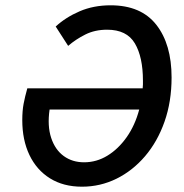

<svg xmlns="http://www.w3.org/2000/svg" viewBox="-20 -692 692 724"><path d="M289 12Q219 12 168.5 -19.5Q118 -51 91 -107.5Q64 -164 64 -239Q64 -274 69 -300.5Q74 -327 83 -359H518Q519 -366 519 -373.5Q519 -381 519 -388Q519 -477 488.5 -528.5Q458 -580 384 -580Q338 -580 302 -562Q266 -544 237 -519L190 -592Q228 -627 280.5 -649.5Q333 -672 397 -672Q512 -672 569.5 -598.5Q627 -525 627 -400Q627 -309 600.5 -233.5Q574 -158 527 -103Q480 -48 419 -18Q358 12 289 12ZM297 -80Q344 -80 385 -105Q426 -130 457.5 -174.5Q489 -219 505 -279H167Q158 -217 173 -172Q188 -127 220.5 -103.5Q253 -80 297 -80Z"/></svg>

Font: Source Sans Pro SemiBold
Style: Italic
Weight: 600
Italic angle: -11°
Designer: Paul D. Hunt
Foundry: Adobe Systems Incorporated
Version: Version 1.095;hotconv 1.0.109;makeotfexe 2.5.65596